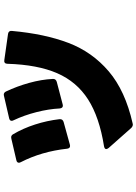

<svg xmlns="http://www.w3.org/2000/svg" viewBox="130 -812 739 1040"><g transform="rotate(-90 500.0 -292.5)"><path d="M447 -322Q434 -322 432 -339Q429 -399 412 -465.5Q395 -532 368 -589Q365 -595 365 -599Q365 -610 379 -613L500 -641Q502 -642 507 -642Q518 -642 524 -630Q552 -571 570.5 -504.5Q589 -438 592 -376V-374Q592 -360 576 -355L454 -323Q452 -322 447 -322ZM345 57Q335 57 326 48L218 -74Q212 -82 212 -87Q212 -96 227 -99Q385 -124 481 -185.5Q577 -247 623 -353Q669 -459 674 -622Q674 -632 679.5 -636.5Q685 -641 695 -639L836 -619Q854 -616 852 -598Q836 -420 787 -291.5Q738 -163 633 -73.5Q528 16 351 56ZM229 -283Q216 -283 214 -299Q199 -437 141 -550Q138 -556 138 -560Q138 -571 152 -574L268 -601Q271 -602 276 -602Q286 -602 292 -592Q324 -538 345 -473Q366 -408 374 -340V-337Q374 -323 359 -318L236 -284Z"/></g></svg>

Font: LINE Seed JP_TTF ExtraBold
Style: Regular
Weight: 800
Designer: LY Corporation & Fontrix & Fontworks
Version: Version 1.015